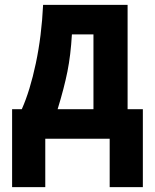

<svg xmlns="http://www.w3.org/2000/svg" viewBox="-20 -573 640 793"><path d="M30 200H167V0H433V200H570V-122H507V-553H158Q152 -425 128 -311.5Q104 -198 70 -122H30ZM218 -122Q245 -210 258.5 -277.5Q272 -345 277 -431H366V-122Z"/></svg>

Font: Noto Sans Mono Extra
Style: Regular
Weight: 800
Designer: Monotype Design Team
Foundry: Monotype Imaging Inc.
Version: Version 1.900